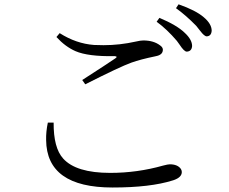

<svg xmlns="http://www.w3.org/2000/svg" viewBox="-20 -837 1040 872"><path d="M197.3 -280.3H223.6Q222.7 -166 266.6 -117.2Q325.2 -51.8 480.5 -51.8Q603.5 -51.8 720.7 -85Q743.2 -90.8 751 -90.8Q787.1 -90.8 801.8 -69.3Q805.7 -62.5 805.7 -55.7Q805.7 -32.2 770.5 -19.5Q767.6 -18.6 764.6 -17.6Q663.1 14.6 491.2 14.6Q191.4 14.6 189.5 -201.2Q188.5 -238.3 197.3 -280.3ZM367.2 -454.1 353.5 -473.6Q468.8 -547.9 502.9 -571.3Q516.6 -580.1 502 -582Q500 -582 499 -582Q379.9 -580.1 323.2 -604.5Q276.4 -625 236.3 -668.9L251 -686.5Q326.2 -638.7 407.2 -632.8Q426.8 -631.8 450.2 -631.8Q523.4 -631.8 597.7 -648.4Q618.2 -653.3 630.9 -653.3Q677.7 -653.3 707 -630.9Q719.7 -622.1 719.7 -611.3Q719.7 -587.9 688.5 -582Q686.5 -581.1 684.6 -581.1Q618.2 -567.4 577.1 -552.7Q525.4 -534.2 367.2 -454.1ZM779.3 -799.8 791 -817.4Q869.1 -790 905.3 -758.8Q941.4 -728.5 941.4 -697.3Q939.5 -672.9 918.9 -671.9Q908.2 -671.9 889.6 -696.3Q877.9 -711.9 871.1 -719.7Q823.2 -768.6 779.3 -799.8ZM691.4 -738.3 704.1 -755.9Q783.2 -722.7 818.4 -688.5Q852.5 -657.2 852.5 -627.9Q850.6 -603.5 828.1 -602.5Q816.4 -602.5 795.9 -633.8Q785.2 -647.5 783.2 -651.4Q738.3 -704.1 691.4 -738.3Z"/></svg>

Font: GenYoMin JP Regular
Style: Regular
Weight: 400
Version: Version 1.001;PS 1;hotconv 16.6.51;makeotf.lib2.5.65220 DEVE